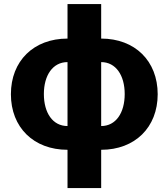

<svg xmlns="http://www.w3.org/2000/svg" viewBox="-20 -748 853 972"><path d="M321.8 10.3V204.1H492.2V10.3C663.1 10.3 778.3 -103 778.3 -271C778.3 -439.5 663.1 -552.7 492.2 -552.7V-727.5H321.8V-552.7C150.4 -552.7 35.2 -439.5 35.2 -271C35.2 -103 150.4 10.3 321.8 10.3ZM492.2 -433.6C566.4 -433.6 611.3 -366.7 611.3 -272C611.3 -176.3 566.4 -109.9 492.2 -109.9ZM321.8 -109.9C247.1 -109.9 202.1 -176.3 202.1 -272C202.1 -366.7 247.1 -433.6 321.8 -433.6Z"/></svg>

Font: Inter ExtraBold
Style: Regular
Weight: 800
Designer: Rasmus Andersson
Foundry: rsms
Version: Version 4.001;git-9221beed3